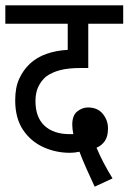

<svg xmlns="http://www.w3.org/2000/svg" viewBox="-20 -642 482 720"><path d="M335 58Q319 24 303.5 -11Q288 -46 278 -73Q260 -69 242 -69Q189 -69 142 -90.5Q95 -112 66 -155.5Q37 -199 37 -266Q37 -314 52 -346.5Q67 -379 91 -402Q117 -427 154.5 -440Q192 -453 234 -455V-553H0V-622H442V-553H311V-387H284Q236 -387 205.5 -379Q175 -371 153 -355Q135 -340 124 -317.5Q113 -295 113 -263Q113 -202 147 -170.5Q181 -139 241 -139Q245 -139 248 -139Q251 -139 255 -139Q251 -159 251 -175Q251 -209 269.5 -224Q288 -239 310 -239Q346 -239 365.5 -215Q385 -191 385 -161Q385 -130 373 -113Q361 -96 342 -88Q365 -33 402 27Z"/></svg>

Font: Noto Sans Devanagari Condensed
Style: Regular
Weight: 400
Width: 3
Designer: Jelle Bosma - Monotype Design Team
Foundry: Monotype Imaging Inc.
Version: Version 2.004; ttfautohint (v1.8.4.7-5d5b)